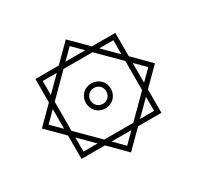

<svg xmlns="http://www.w3.org/2000/svg" viewBox="-203 -1017 1501 1465"><g transform="rotate(-30 547.5 -285.0)"><path d="M50 -285 196 -139V67H402L548 213L694 67H900V-139L1046 -285L900 -431V-637H694L548 -783L402 -637H196V-431ZM237 -157V-413L420 -596H676L859 -413V-157L676 26H420ZM548 -175C611 -175 658 -223 658 -286C658 -348 611 -395 548 -395C485 -395 438 -348 438 -286C438 -223 485 -175 548 -175ZM548 -215C508 -215 478 -246 478 -286C478 -325 508 -355 548 -355C588 -355 618 -325 618 -286C618 -246 588 -215 548 -215ZM237 -596H361L237 -472ZM859 -596V-472L735 -596ZM735 26 859 -98V26ZM237 -98 361 26H237ZM987 -285 900 -198V-372ZM461 67H635L548 154ZM109 -285 196 -372V-198ZM548 -724 635 -637H461Z"/></g></svg>

Font: IBM Plex Arabic Light
Style: Regular
Weight: 300
Designer: Mike Abbink, Paul van der Laan, Pieter van Rosmalen, Wael Morcos, Khajak Apelian
Foundry: Bold Monday
Version: Version 1.0